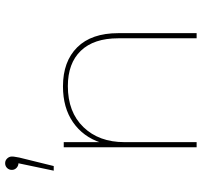

<svg xmlns="http://www.w3.org/2000/svg" viewBox="-39 -746 785 747"><g transform="rotate(-90 353.5 -372.5)"><path d="M94 -704V-693Q82 -693 74 -700.5Q66 -708 66 -719Q66 -730 73.5 -737.5Q81 -745 92 -745Q103 -745 110.5 -737Q118 -729 118 -719Q118 -711 116.5 -704.5Q115 -698 114 -690L81 -556H63ZM154 -517H174V-370L172 -373Q195 -442 251.5 -481Q308 -520 391 -520Q488 -520 543 -464.5Q598 -409 598 -305V0H578V-305Q578 -400 529.5 -450.5Q481 -501 392 -501Q291 -501 232.5 -440.5Q174 -380 174 -281V0H154Z"/></g></svg>

Font: iiserrat Thin
Style: Regular
Weight: 100
Designer: Akira Ohta
Foundry: Akira Ohta
Version: Version 1.200;Glyphs 3.3.1 (3343)